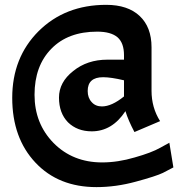

<svg xmlns="http://www.w3.org/2000/svg" viewBox="-20 -640 753 790"><path d="M259.8 -136.7Q222.7 -174.8 222.7 -238.3Q222.7 -301.8 281.2 -347.7Q338.9 -394.5 421.9 -394.5Q444.3 -394.5 490.2 -394.5Q490.2 -399.4 490.2 -413.1Q490.2 -462.9 463.9 -486.3Q436.5 -509.8 379.9 -509.8Q259.8 -509.8 191.4 -439.5Q122.1 -369.1 122.1 -250Q122.1 -131.8 200.2 -51.8Q279.3 28.3 400.4 28.3Q464.8 28.3 534.2 7.8Q603.5 -11.7 639.6 -32.2Q652.3 -39.1 676.8 -52.7Q680.7 -27.3 693.4 48.8Q677.7 57.6 650.4 71.3Q622.1 85 539.1 107.4Q457 129.9 377 129.9Q220.7 129.9 126 29.3Q30.3 -72.3 30.3 -237.3Q30.3 -403.3 138.7 -511.7Q248 -620.1 417 -620.1Q505.9 -620.1 554.7 -574.2Q603.5 -528.3 603.5 -445.3Q603.5 -385.7 603.5 -266.6Q603.5 -197.3 638.7 -141.6Q603.5 -127 533.2 -96.7Q507.8 -144.5 496.1 -182.6Q441.4 -99.6 357.4 -99.6Q297.9 -99.6 259.8 -136.7ZM399.4 -202.1Q439.5 -202.1 490.2 -243.2Q490.2 -265.6 490.2 -309.6Q436.5 -322.3 404.3 -322.3Q340.8 -322.3 340.8 -265.6Q340.8 -237.3 357.4 -219.7Q373 -202.1 399.4 -202.1Z"/></svg>

Font: Acme Polish
Style: Regular
Weight: 400
Designer: Juan Pablo del Peral
Version: Version 1.002